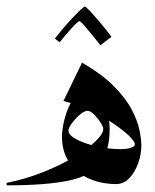

<svg xmlns="http://www.w3.org/2000/svg" viewBox="-53 -556 467 580"><path d="M194.8 -366.7Q255.9 -331.5 291.7 -294.9Q327.6 -258.3 345.2 -224.4Q362.8 -190.4 368.4 -162.6Q374 -134.8 374 -116.7Q374 -90.3 364.5 -63.2Q355 -36.1 337.9 -18.1Q320.8 0 298.3 0Q252.4 0 215.1 -16.8Q177.7 -33.7 156 -65.7Q134.3 -97.7 134.3 -142.6Q134.3 -162.6 140.1 -188.7Q146 -214.8 157.7 -239.3Q169.4 -263.7 186.5 -279.8Q203.6 -295.9 225.6 -295.9Q243.7 -295.9 254.2 -278.1Q264.6 -260.3 269.8 -236.6Q274.9 -212.9 276.6 -193.1Q278.3 -173.3 278.3 -168.9Q278.3 -99.6 250 -62Q221.7 -24.4 153.8 -10.3Q85.9 3.9 -32.7 3.9L-33.2 -3.4Q24.9 -15.1 77.4 -36.1Q129.9 -57.1 170.7 -81.5Q211.4 -106 235.1 -128.7Q258.8 -151.4 258.8 -166.5Q258.8 -173.3 250.5 -186.3Q242.2 -199.2 231.2 -210.2Q220.2 -221.2 211.4 -221.2Q201.7 -221.2 188 -209.5Q174.3 -197.8 164.1 -183.6Q153.8 -169.4 153.8 -162.1Q153.8 -147.5 179 -134.5Q204.1 -121.6 240.5 -113.5Q276.9 -105.5 310.5 -105.5Q329.6 -105.5 342 -109.4Q354.5 -113.3 354.5 -120.1Q354.5 -128.4 336.7 -145.8Q318.8 -163.1 288.3 -183.6Q257.8 -204.1 219.2 -222.2Q180.7 -240.2 138.7 -251ZM283.7 -444.8 250.5 -419.4Q237.8 -435.1 224.1 -451.9Q210.4 -468.8 200.2 -480.5Q189.9 -492.2 187 -492.2Q183.1 -492.2 164.6 -472.2Q146 -452.1 127 -428.2L112.8 -439.5Q130.9 -462.9 150.6 -485.1Q170.4 -507.3 185.3 -521.7Q200.2 -536.1 203.1 -536.1Q206.5 -536.1 220.5 -521Q234.4 -505.9 252.2 -484.6Q270 -463.4 283.7 -444.8Z"/></svg>

Font: Lateef
Style: Bold
Weight: 700
Designer: SIL International
Foundry: SIL International
Version: Version 4.200